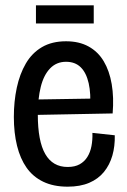

<svg xmlns="http://www.w3.org/2000/svg" viewBox="-20 -689 478 721"><path d="M234 12Q181 12 142.5 -6.5Q104 -25 80 -59Q56 -93 44 -141.5Q32 -190 32 -250Q32 -308 43 -359.5Q54 -411 77 -450.5Q100 -490 137.5 -512Q175 -534 228 -534Q277 -534 312.5 -514.5Q348 -495 369.5 -459Q391 -423 399.5 -373Q408 -323 403 -263L91 -257V-315L339 -319L318 -281Q322 -337 313 -376.5Q304 -416 283 -436.5Q262 -457 228 -457Q192 -457 168 -432Q144 -407 133 -362.5Q122 -318 122 -259Q122 -159 150 -110.5Q178 -62 234 -62Q261 -62 279 -72Q297 -82 308 -99.5Q319 -117 323.5 -140.5Q328 -164 327 -190L411 -181Q412 -140 402 -105Q392 -70 370.5 -43.5Q349 -17 315 -2.5Q281 12 234 12ZM115 -601V-669H332V-601Z"/></svg>

Font: Bricolage Grotesque 72pt SemiCondensed
Style: Regular
Weight: 400
Width: 4
Designer: Mathieu Triay
Foundry: Atelier Triay
Version: Version 1.001;gftools[0.9.33.dev8+g029e19f]